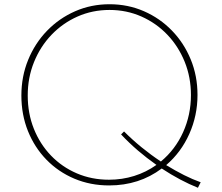

<svg xmlns="http://www.w3.org/2000/svg" viewBox="-20 -860 1049 907"><path d="M915 27Q874 10.5 831 -12.2Q788 -35 744 -64Q637.5 16 495.5 16Q407 16 331.2 -16Q255.5 -48 199.5 -105.5Q143.5 -163 112.2 -240.5Q81 -318 81 -409Q81 -499 113 -577.2Q145 -655.5 202 -714.5Q259 -773.5 334.8 -806.8Q410.5 -840 497.5 -840Q584.5 -840 660 -807Q735.5 -774 792.2 -715.5Q849 -657 881 -579.2Q913 -501.5 913 -411.5Q913 -314 874.2 -227.2Q835.5 -140.5 765 -80Q808.5 -53.5 849.2 -33Q890 -12.5 928 1ZM495 -11Q557 -11 613.8 -28.8Q670.5 -46.5 719 -81Q673.5 -113 631.2 -149.2Q589 -185.5 552 -225L566 -239Q645 -160 740 -97Q808 -153.5 845 -235.5Q882 -317.5 882 -411Q882 -495 852.5 -568Q823 -641 770.5 -696Q718 -751 648 -782Q578 -813 497.5 -813Q416.5 -813 346.5 -782Q276.5 -751 223.5 -695.8Q170.5 -640.5 140.8 -567Q111 -493.5 111 -409Q111 -324 140 -251.5Q169 -179 221 -125Q273 -71 343 -41Q413 -11 495 -11Z"/></svg>

Font: Spartan Thin Thin
Style: Regular
Weight: 250
Version: Version 1.004